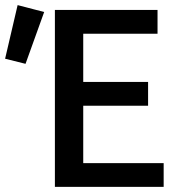

<svg xmlns="http://www.w3.org/2000/svg" viewBox="-126 -732 706 752"><path d="M-26 -482 -106 -502 -57 -712 47 -685ZM89 0V-693H491V-600H200V-411H454V-318H200V-93H515V0Z"/></svg>

Font: Ubuntu Sans Mono Medium
Style: Regular
Weight: 500
Monospace: yes
Designer: Dalton Maag Ltd
Foundry: Dalton Maag Ltd
Version: Version 1.006